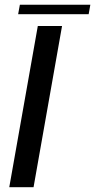

<svg xmlns="http://www.w3.org/2000/svg" viewBox="-20 -784 398 804"><path d="M18.8 0H120.5L239.8 -675H138.3ZM56 -724.6H351.3L358.3 -764.1H63.2Z"/></svg>

Font: Anybody Thin
Style: Italic
Weight: 100
Italic angle: -10°
Designer: Tyler Finck
Foundry: Etcetera Type Company
Version: Version 1.114;gftools[0.9.25]